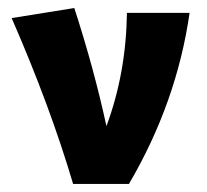

<svg xmlns="http://www.w3.org/2000/svg" viewBox="-20 -458 515 478"><path d="M452 -426Q420 -203 301 0H162Q105 -193 9 -413L165 -438Q214 -287 245 -144Q294 -276 296 -426Z"/></svg>

Font: Ysabeau Ultrabold
Style: Regular
Weight: 800
Designer: Christian Thalmann (Catharsis Fonts)
Version: Version 0.003